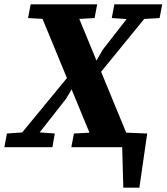

<svg xmlns="http://www.w3.org/2000/svg" viewBox="-38 -677 766 883"><path d="M463 0 468 -70 639 -63 603 186H529L523 -36L565 0ZM-18 0 -6 -63 93 -70H120L214 -63L203 0ZM8 0 302 -357 359 -291H306L266 -223L91 0ZM91 -594 103 -657H409L397 -594L270 -587H213ZM290 0 302 -63 434 -70H490L616 -63L604 0ZM405 -320 352 -382H396L435 -449L597 -657H680ZM476 -594 488 -657H708L696 -594L594 -588H567ZM401 0 130 -657H299L570 0Z"/></svg>

Font: Source Serif 4
Style: Bold Italic
Weight: 700
Italic angle: -12°
Designer: Frank Grießhammer
Foundry: Adobe Systems Incorporated
Version: Version 4.004;hotconv 1.0.116;makeotfexe 2.5.65601